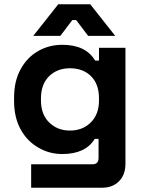

<svg xmlns="http://www.w3.org/2000/svg" viewBox="-20 -720 678 900"><path d="M46 -246V-262Q46 -341 77 -396Q107 -451 158.5 -480.5Q210 -510 272 -510Q382 -510 426 -436H444V-496H568V48Q568 99 538 129.5Q508 160 458 160H126V50H414Q442 50 442 20V-69H424Q381 2 272 2Q211 2 160 -28Q107 -58 76.5 -114Q46 -170 46 -246ZM444 -249V-259Q444 -326 406.5 -363Q369 -400 308 -400Q248 -400 210 -362.5Q172 -325 172 -259V-249Q172 -184 210.5 -146Q249 -108 308 -108Q367 -108 405.5 -146Q444 -184 444 -249ZM263 -552H136L253 -700H403L520 -552H393L337 -626H319Z"/></svg>

Font: Rootstock Sans Headline
Style: Bold
Weight: 700
Designer: Florian Karsten
Foundry: Florian Karsten
Version: Version 2.000;FEAKit 1.0